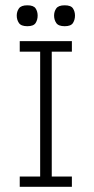

<svg xmlns="http://www.w3.org/2000/svg" viewBox="-20 -722 363 742"><path d="M135.2 -18V-545H180V-18ZM56.3 0V-39.8H257.8V0ZM56.3 -522.3V-563H257.8V-522.3ZM85.7 -620.7Q61.5 -620.7 53.1 -633.2Q44.7 -645.7 44.7 -661.7Q44.7 -677.4 53.1 -689.4Q61.6 -701.5 85.7 -701.5Q109.8 -701.5 117.7 -689.4Q125.5 -677.4 125.5 -661.7Q125.5 -645.7 117.7 -633.2Q109.8 -620.7 85.7 -620.7ZM230 -620.7Q205.8 -620.7 197.4 -633.2Q189 -645.7 189 -661.7Q189 -677.4 197.4 -689.4Q205.9 -701.5 230 -701.5Q254.2 -701.5 262 -689.4Q269.8 -677.4 269.8 -661.7Q269.8 -645.7 262 -633.2Q254.1 -620.7 230 -620.7Z"/></svg>

Font: Darker Grotesque Light
Style: Regular
Weight: 300
Designer: Gabriel Lam
Foundry: TypeRant
Version: Version 1.000;gftools[0.9.28]